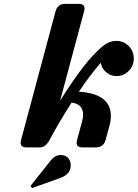

<svg xmlns="http://www.w3.org/2000/svg" viewBox="-20 -757 707 986"><path d="M117.2 0Q85.9 0 85.9 -24.4Q85.9 -29.8 88.4 -39.1L265.1 -698.2Q275.4 -737.3 314.9 -737.3H383.3Q414.1 -737.3 414.1 -712.9Q414.1 -707.5 411.6 -698.2L288.6 -239.3Q417.5 -447.3 508.3 -520.5Q541 -546.9 578.1 -546.9Q615.2 -546.9 641.1 -520.5Q667 -494.1 667 -456.5Q667 -418.9 640.9 -392.6Q614.7 -366.2 577.6 -366.2Q543 -366.2 516.6 -394.5Q502 -410.6 497.1 -434.6Q435.5 -362.3 385.3 -286.1Q549.3 -275.4 549.3 -162.6Q549.3 -137.2 542.5 -112.3L522.5 -39.1Q511.7 0 472.7 0H404.3Q373.5 0 373.5 -24.4Q373.5 -30.3 376 -39.1L402.3 -136.2Q406.7 -152.3 406.7 -167.5Q406.7 -223.1 347.7 -230Q285.2 -133.3 234.9 -39.1Q213.9 0 185.5 0ZM291 39.1Q322.8 39.1 336.4 63.5Q343.3 75.7 343.3 92.8Q343.3 137.7 290 156.7L144 209L137.2 197.3L240.2 67.4Q262.7 39.1 291 39.1Z"/></svg>

Font: Cursive Sans
Style: Bold
Weight: 700
Italic angle: -15°
Designer: Wojciech Kalinowski "wmk69" (wmk69@o2.pl)
Foundry: Wojciech Kalinowski "wmk69" (wmk69@o2.pl)
Version: Wersja 3.1.0; 2022-02-18